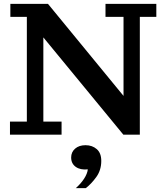

<svg xmlns="http://www.w3.org/2000/svg" viewBox="-20 -702 863 1001"><path d="M32 0V-68H120V-614H34V-682H230L624 -202V-614H530V-682H795V-614H709V0H623L206 -507V-68H301V0ZM375 279Q402 255 418.5 229.5Q435 204 438 181Q399 185 375 168Q351 151 351 119Q351 91 371.5 73Q392 55 426 55Q461 55 484.5 75.5Q508 96 508 137Q508 185 482 221Q456 257 427 279Z"/></svg>

Font: Montagu Slab 16pt Medium
Style: Regular
Weight: 500
Designer: Florian Karsten
Foundry: Florian Karsten
Version: Version 1.000; ttfautohint (v1.8.3)